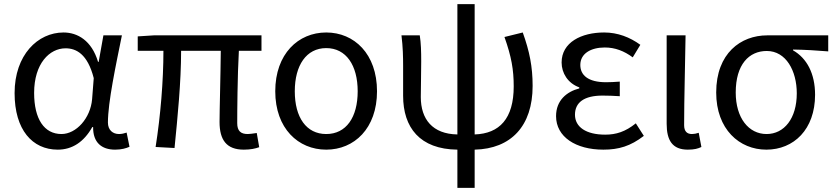

<svg xmlns="http://www.w3.org/2000/svg" viewBox="-20 -715 4063 934"><path d="M261 13C331 13 388 -24 429 -97H433C432 -21 475 13 540 13C572 13 594 6 610 -1L596 -70C585 -66 571 -63 559 -63C529 -63 505 -82 505 -119C505 -218 544 -400 573 -543H483L460 -414H457C426 -518 357 -557 289 -557C164 -557 51 -448 51 -262C51 -84 137 13 261 13ZM279 -63C195 -63 146 -136 146 -263C146 -406 221 -480 299 -480C350 -480 406 -453 436 -335L428 -232C420 -140 351 -63 279 -63Z M1166 13C1198 13 1222 8 1241 1L1229 -68C1208 -65 1195 -63 1185 -63C1151 -63 1134 -78 1134 -116C1134 -169 1135 -344 1142 -468H1252V-543H728L650 -538V-468H775C775 -321 761 -153 737 0L829 5C844 -146 861 -315 861 -468H1054C1053 -348 1048 -179 1048 -122C1048 -34 1082 13 1166 13Z M1567 13C1703 13 1814 -90 1814 -271C1814 -453 1703 -557 1567 -557C1431 -557 1319 -453 1319 -271C1319 -90 1431 13 1567 13ZM1567 -63C1470 -63 1414 -144 1414 -271C1414 -397 1470 -481 1567 -481C1664 -481 1720 -397 1720 -271C1720 -144 1664 -63 1567 -63Z M2434 -535C2468 -439 2479 -376 2479 -295C2479 -138 2410 -65 2289 -61V-695H2205V-61C2084 -63 2027 -135 2027 -243C2027 -278 2029 -357 2029 -416C2029 -464 2028 -505 2022 -543H1933C1940 -486 1941 -438 1941 -394V-249C1941 -95 2022 11 2205 13V199H2289V13C2466 9 2571 -102 2571 -297C2571 -391 2556 -465 2523 -557Z M2915 13C2990 13 3047 -4 3112 -54L3073 -115C3022 -74 2977 -60 2924 -60C2831 -60 2777 -97 2777 -157C2777 -217 2822 -250 2911 -250C2938 -250 2964 -249 2995 -247V-318C2969 -316 2949 -315 2928 -315C2840 -315 2803 -350 2803 -399C2803 -455 2855 -484 2922 -484C2972 -484 3016 -467 3058 -436L3095 -497C3044 -534 2985 -557 2919 -557C2808 -557 2712 -509 2712 -411C2712 -360 2742 -310 2798 -290V-285C2737 -269 2685 -227 2685 -150C2685 -49 2781 13 2915 13Z M3326 13C3357 13 3376 8 3392 0L3379 -69C3367 -65 3356 -63 3346 -63C3323 -63 3308 -75 3308 -106C3308 -237 3313 -396 3315 -543H3223V-113C3223 -32 3251 13 3326 13Z M3708 13C3841 13 3945 -85 3945 -254C3945 -357 3905 -432 3838 -470V-474C3898 -473 3948 -470 4009 -465V-543H3712C3584 -543 3464 -456 3464 -265C3464 -86 3577 13 3708 13ZM3709 -63C3622 -63 3559 -141 3559 -265C3559 -402 3624 -467 3710 -467C3804 -467 3856 -370 3856 -261C3856 -139 3795 -63 3709 -63Z"/></svg>

Font: Source Han Sans KR Regular
Style: Regular
Weight: 400
Designer: Ryoko NISHIZUKA (kana & ideographs); Paul D. Hunt (Latin, Greek & Cyrillic); Wenlong ZHANG (bopomofo); Sandoll Communica
Foundry: Adobe Systems Incorporated
Version: Version 1.004;PS 1.004;hotconv 1.0.82;makeotf.lib2.5.63406